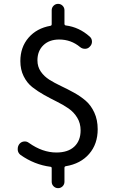

<svg xmlns="http://www.w3.org/2000/svg" viewBox="-20 -856 595 999"><path d="M446.3 -666Q458 -656.2 458.5 -640.6Q459 -625 448.2 -614.3Q438.5 -602.5 423.3 -602.1Q408.2 -601.6 396.5 -611.3Q349.6 -650.4 288.1 -650.4Q236.3 -650.4 205.6 -620.6Q174.8 -590.8 174.8 -542Q174.8 -508.8 192.4 -483.4Q210 -458 237.3 -440.9Q264.6 -423.8 297.9 -408.2Q331.1 -392.6 364.7 -374Q398.4 -355.5 425.8 -332Q453.1 -308.6 470.7 -270.5Q488.3 -232.4 488.3 -183.6Q488.3 -106.4 443.8 -55.2Q399.4 -3.9 322.3 8.8Q315.4 9.8 315.4 17.6V89.8Q315.4 103.5 305.7 113.3Q295.9 123 282.2 123Q268.6 123 258.8 113.3Q249 103.5 249 89.8V19.5Q249 11.7 242.2 11.7Q159.2 1 86.9 -49.8Q74.2 -59.6 72.3 -75.2Q72.3 -79.1 72.3 -82Q72.3 -93.8 79.1 -104.5Q87.9 -117.2 103 -119.6Q118.2 -122.1 130.9 -112.3Q201.2 -62.5 273.4 -62.5Q334 -62.5 366.7 -93.3Q399.4 -124 399.4 -177.7Q399.4 -214.8 381.8 -243.7Q364.3 -272.5 336.9 -291.5Q309.6 -310.5 275.9 -327.1Q242.2 -343.8 209 -362.3Q175.8 -380.9 147.9 -402.8Q120.1 -424.8 103 -459.5Q85.9 -494.1 85.9 -538.1Q85.9 -610.4 128.4 -659.7Q170.9 -709 242.2 -721.7Q249 -722.7 249 -730.5V-802.7Q249 -816.4 258.8 -826.2Q268.6 -835.9 282.2 -835.9Q295.9 -835.9 305.7 -826.2Q315.4 -816.4 315.4 -802.7V-732.4Q315.4 -724.6 322.3 -723.6Q391.6 -714.8 446.3 -666Z"/></svg>

Font: Gen Jyuu Gothic P Regular
Style: Regular
Weight: 400
Designer: [Source Han Sans]
Ryoko NISHIZUKA  (kana & ideographs); Paul D. Hunt (Latin, Greek & Cyrillic); Wenlong ZHANG  (bopomofo
Version: Version 1.002.20150607